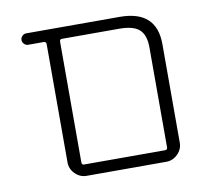

<svg xmlns="http://www.w3.org/2000/svg" viewBox="-64 -591 725 662"><g transform="rotate(-10 298.5 -260.0)"><path d="M178 -471V-49Q178 -40 186 -40H470Q478 -40 478 -49V-398Q478 -442 457 -461Q436 -480 387 -480H186Q178 -480 178 -471ZM68 -480Q60 -480 54 -486Q48 -492 48 -500Q48 -508 54 -514Q60 -520 68 -520H395Q524 -520 524 -402V-57Q524 -34 507 -17Q490 0 467 0H188Q165 0 148 -17Q131 -34 131 -57V-471Q131 -480 122 -480Z"/></g></svg>

Font: Rounded Mplus 1c Light
Style: Regular
Weight: 300
Version: Version 1.059.20150529